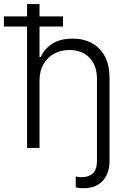

<svg xmlns="http://www.w3.org/2000/svg" viewBox="-69 -748 642 971"><path d="M421.4 0H484.9V66.4Q484.9 99.6 475.3 125.2Q465.8 150.9 448.7 168.5Q431.6 186 408.4 194.8Q385.3 203.6 357.4 203.6Q345.2 204.1 333.7 203.1Q322.3 202.1 314 198.7V144.5Q319.8 146 327.1 147.2Q334.5 148.4 342.8 147.9Q378.4 148.4 399.7 129.9Q420.9 111.3 421.4 66.4ZM130.9 -340.8V0H67.9V-727.5H130.9V-459.5H137.2Q156.2 -502 196.3 -527.3Q236.3 -552.7 298.3 -552.7Q353.5 -552.7 395.5 -530Q437.5 -507.3 461.2 -462.9Q484.9 -418.5 484.9 -353V0H421.4V-349.1Q421.4 -417 383.5 -456.1Q345.7 -495.1 281.7 -495.1Q238.3 -495.1 204.3 -476.3Q170.4 -457.5 150.6 -423.1Q130.9 -388.7 130.9 -340.8ZM-49.3 -613.8V-665H249.5V-613.8Z"/></svg>

Font: Inter Tight Light
Style: Regular
Weight: 300
Designer: Rasmus Andersson
Foundry: rsms
Version: Version 3.004